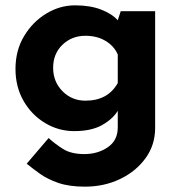

<svg xmlns="http://www.w3.org/2000/svg" viewBox="-20 -479 673 719"><path d="M298 220Q239 220 198.5 206Q158 192 130 172Q102 152 80 134L162 38Q185 59 215.5 78.5Q246 98 296 98Q346 98 383.5 72.5Q421 47 421 -2V-64Q402 -33 362 -10.5Q322 12 258 12Q199 12 148.5 -18.5Q98 -49 68 -101.5Q38 -154 38 -221Q38 -290 70 -343.5Q102 -397 153 -428Q204 -459 261 -459Q318 -459 359 -443Q400 -427 421 -403L432 -437H561V0Q561 64 525 113.5Q489 163 429.5 191.5Q370 220 298 220ZM179 -225Q179 -173 214 -137.5Q249 -102 300 -102Q384 -102 421 -168V-275Q407 -307 375 -326Q343 -345 300 -345Q249 -345 214 -311.5Q179 -278 179 -225Z"/></svg>

Font: Reem Kufi Ink
Style: Bold
Weight: 700
Designer: Khaled Hosny
Version: Version 1.002